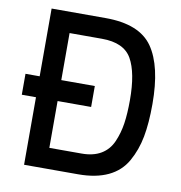

<svg xmlns="http://www.w3.org/2000/svg" viewBox="-79 -767 794 840"><g transform="rotate(10 318.5 -347.0)"><path d="M20 -300V-393H83V-694H323Q474 -694 532 -610.5Q590 -527 590 -359Q590 -274 578.5 -213Q567 -152 538.5 -101.5Q510 -51 456 -25.5Q402 0 323 0H83V-300ZM490 -359Q490 -480 455.5 -541Q421 -602 323 -602H179V-393H328V-300H179V-92H323Q374 -92 408.5 -112.5Q443 -133 460 -172Q477 -211 483.5 -255Q490 -299 490 -359Z"/></g></svg>

Font: TitilliumText22L Lt
Style: Medium
Weight: 500
Designer: Campivisivi
Foundry: Campivisivi
Version: 1.000